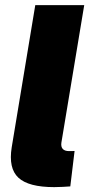

<svg xmlns="http://www.w3.org/2000/svg" viewBox="-20 -748 357 768"><path d="M196.8 0.5Q94.2 0.5 53.7 -37.1Q13.2 -74.7 26.9 -159.2L121.1 -727.5H316.9L225.6 -177.7Q223.1 -161.1 231 -152.3Q238.8 -143.6 256.3 -143.6Q262.7 -143.6 268.3 -143.8Q273.9 -144 278.3 -144L261.2 -2.4Q247.6 -1.5 231.2 -0.5Q214.8 0.5 196.8 0.5Z"/></svg>

Font: Inter 28pt Black
Style: Italic
Weight: 900
Italic angle: -9.3988°
Designer: Rasmus Andersson
Foundry: rsms
Version: Version 4.001;git-66647c0bb